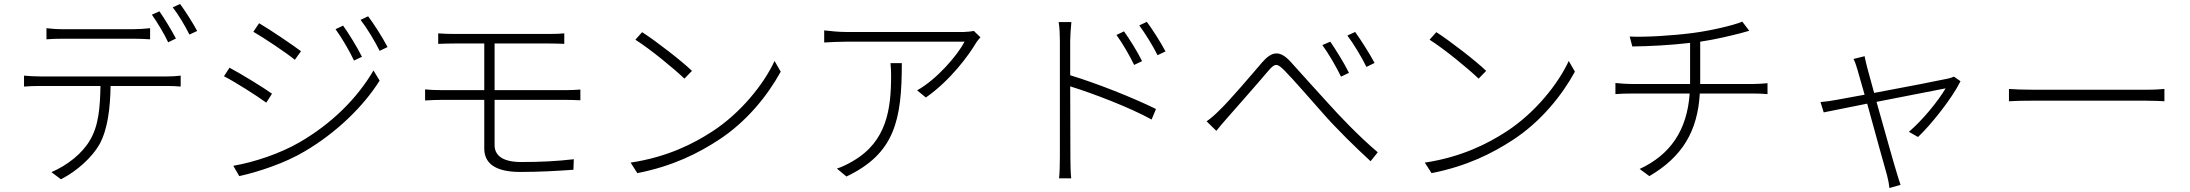

<svg xmlns="http://www.w3.org/2000/svg" viewBox="-20 -863 11030 967"><path d="M866 -669C844 -711 808 -770 783 -806L745 -789C772 -751 808 -691 827 -650ZM651 -668C676 -668 709 -667 736 -665V-721C709 -718 676 -716 651 -716H295C264 -716 241 -718 214 -721V-665C237 -667 264 -668 297 -668ZM183 -478C152 -478 127 -480 101 -482V-427C129 -429 152 -430 183 -430H486C484 -327 478 -230 432 -155C393 -89 320 -31 239 4L287 40C369 -2 444 -71 481 -136C523 -213 535 -319 537 -430H820C842 -430 870 -429 890 -427V-482C867 -479 841 -478 820 -478ZM850 -826C879 -789 912 -733 934 -689L973 -707C953 -745 914 -806 887 -843Z M1708 -734 1670 -716C1700 -675 1741 -605 1763 -558L1803 -577C1779 -626 1732 -701 1708 -734ZM1834 -781 1796 -763C1828 -722 1869 -654 1892 -607L1932 -626C1907 -674 1859 -749 1834 -781ZM1285 -746 1256 -703C1310 -672 1422 -597 1465 -562L1496 -605C1458 -634 1340 -714 1285 -746ZM1155 -28 1185 24C1280 3 1415 -41 1515 -101C1673 -194 1809 -325 1892 -457L1861 -508C1779 -368 1652 -241 1488 -146C1391 -90 1264 -47 1155 -28ZM1136 -522 1108 -479C1165 -450 1276 -379 1321 -346L1350 -391C1312 -419 1191 -493 1136 -522Z M2829 -360C2851 -360 2882 -359 2903 -358V-412C2882 -410 2849 -409 2828 -409H2471V-644H2744C2779 -644 2800 -643 2822 -642V-695C2801 -693 2777 -692 2744 -692H2273C2240 -692 2212 -693 2187 -695V-642C2212 -643 2240 -644 2273 -644H2419V-409H2206C2182 -409 2147 -410 2121 -413V-357C2147 -359 2182 -360 2206 -360H2419V-115C2419 -45 2468 3 2600 3C2697 3 2783 -2 2868 -8L2870 -61C2782 -51 2703 -47 2605 -47C2506 -47 2471 -84 2471 -132V-360Z M3214 -701 3180 -663C3256 -615 3376 -516 3427 -467L3465 -506C3415 -555 3280 -659 3214 -701ZM3156 -44 3190 9C3372 -27 3497 -92 3596 -156C3742 -250 3848 -385 3912 -502L3881 -556C3827 -439 3710 -293 3566 -200C3472 -139 3341 -72 3156 -44Z M4465 -545C4467 -523 4468 -503 4468 -483C4468 -315 4447 -151 4276 -52C4253 -38 4219 -21 4195 -14L4243 26C4488 -90 4522 -261 4522 -545ZM4885 -707C4874 -705 4849 -702 4835 -702H4240C4205 -702 4164 -706 4131 -710V-649C4166 -651 4205 -653 4240 -653H4838C4802 -584 4698 -463 4599 -408L4643 -372C4766 -457 4861 -587 4897 -649C4903 -658 4911 -668 4918 -675Z M5732 -555C5709 -603 5665 -672 5641 -705L5603 -687C5633 -646 5670 -582 5692 -536ZM5370 -657C5370 -680 5373 -724 5376 -752H5312C5317 -723 5318 -681 5318 -657V-72C5318 -36 5317 7 5314 35H5375C5372 7 5371 -38 5371 -72L5370 -428C5481 -394 5670 -322 5780 -261L5802 -314C5687 -371 5502 -444 5370 -484ZM5718 -735C5749 -693 5787 -631 5810 -585L5850 -604C5825 -652 5780 -721 5756 -753Z M6680 -653 6640 -636C6671 -594 6712 -523 6734 -477L6774 -496C6751 -544 6703 -620 6680 -653ZM6805 -702 6766 -684C6798 -642 6839 -573 6862 -526L6903 -546C6878 -593 6829 -670 6805 -702ZM6057 -252 6106 -204C6120 -221 6141 -247 6161 -269C6208 -323 6313 -441 6365 -503C6402 -547 6412 -546 6452 -505C6499 -457 6566 -379 6638 -298C6708 -217 6812 -116 6883 -51L6919 -96C6822 -178 6722 -284 6670 -342C6603 -415 6529 -498 6480 -552C6426 -611 6386 -606 6336 -548C6277 -479 6174 -358 6123 -309C6099 -285 6079 -267 6057 -252Z M7214 -701 7180 -663C7256 -615 7376 -516 7427 -467L7465 -506C7415 -555 7280 -659 7214 -701ZM7156 -44 7190 9C7372 -27 7497 -92 7596 -156C7742 -250 7848 -385 7912 -502L7881 -556C7827 -439 7710 -293 7566 -200C7472 -139 7341 -72 7156 -44Z M8543 -440V-447V-653C8619 -664 8696 -683 8747 -696C8761 -700 8775 -704 8790 -708L8755 -754C8707 -734 8592 -708 8507 -697C8400 -683 8263 -675 8188 -679L8201 -629C8284 -630 8390 -635 8492 -647V-446V-440H8201C8171 -440 8135 -443 8116 -445V-389C8138 -391 8170 -392 8202 -392H8490C8477 -205 8391 -83 8238 -12L8287 24C8454 -74 8530 -203 8541 -392H8811C8834 -392 8863 -391 8882 -389V-444C8862 -442 8832 -440 8810 -440Z M9821 -477C9812 -473 9800 -469 9790 -467C9760 -460 9570 -423 9419 -395C9402 -456 9389 -505 9384 -523C9378 -548 9373 -567 9371 -580L9315 -566C9322 -553 9328 -537 9335 -512C9340 -495 9354 -447 9371 -386C9300 -373 9244 -363 9229 -360C9201 -355 9176 -351 9149 -349L9165 -297C9190 -302 9280 -320 9384 -341C9423 -200 9472 -20 9484 20C9490 42 9494 64 9496 84L9552 68C9546 51 9539 28 9533 8C9521 -29 9471 -209 9431 -350C9588 -381 9757 -414 9779 -418C9741 -353 9662 -257 9594 -199L9640 -173C9707 -236 9813 -370 9854 -454Z M10098 -353C10125 -355 10170 -356 10225 -356H10780C10826 -356 10863 -354 10881 -353V-415C10861 -413 10831 -411 10779 -411H10225C10166 -411 10124 -413 10098 -415Z"/></svg>

Font: Noto Sans Japanese Light
Style: Regular
Weight: 300
Designer: Ryoko NISHIZUKA (kana & ideographs); Paul D. Hunt (Latin, Greek & Cyrillic); Wenlong ZHANG (bopomofo); Sandoll Communica
Foundry: Adobe Systems Incorporated
Version: Version 1.000;PS 1;hotconv 1.0.78;makeotf.lib2.5.61930